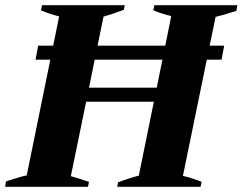

<svg xmlns="http://www.w3.org/2000/svg" viewBox="-40 -720 935 740"><path d="M791 -655 768 -544H824L814 -490H757L665 -42Q698 -35 737 -19L733 0H412L415 -17Q435 -25 458.5 -32.5Q482 -40 495 -43L553 -328H292L233 -41Q256 -35 303 -19L299 0H-20L-17 -21Q48 -42 63 -44L154 -490H97L107 -544H165L188 -657Q157 -664 118 -680L122 -700H441L437 -682Q385 -663 359 -656L336 -544H597L620 -658Q589 -665 551 -680L555 -700H875L871 -678Q803 -657 791 -655ZM586 -490H325L303 -382H564Z"/></svg>

Font: Trirong ExtraBold
Style: Italic
Weight: 800
Italic angle: -12°
Designer: Katatrad Team
Foundry: CadsonDemak
Version: Version 1.001